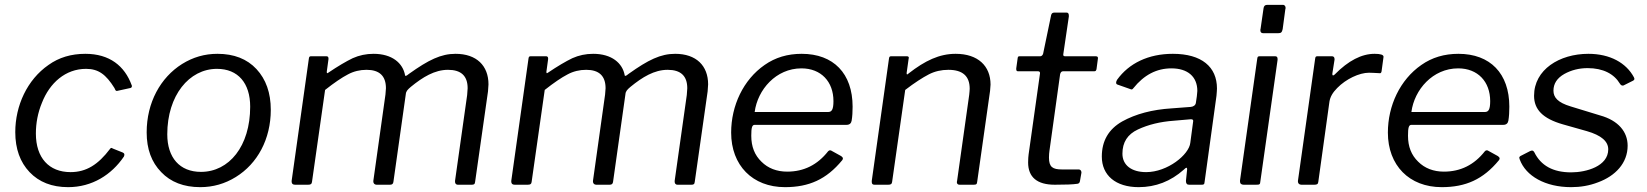

<svg xmlns="http://www.w3.org/2000/svg" viewBox="-20 -762 6795 792"><path d="M332 -540C274 -540 223 -525 180 -494C92 -433 43 -326 43 -217C43 -148 63 -93 102 -52C141 -11 194 10 261 10C360 10 440 -41 491 -116C492 -119 493 -121 493 -123C493 -126 493 -130 486 -133L446 -149C439 -153 438 -153 434 -148C385 -83 336 -52 271 -52C182 -52 128 -111 128 -211C128 -254 136 -297 153 -338C185 -420 250 -478 335 -478C386 -478 417 -455 452 -399C455 -392 457 -387 461 -387H463L518 -399C522 -400 524 -403 524 -406C524 -408 524 -410 523 -411C494 -490 432 -540 332 -540Z M806 10C859 10 908 -4 953 -32C1042 -87 1097 -188 1097 -309C1097 -379 1077 -435 1038 -477C999 -519 945 -540 877 -540C824 -540 776 -526 731 -498C642 -442 585 -339 585 -216C585 -147 605 -93 645 -52C684 -11 738 10 806 10ZM809 -53C721 -53 670 -112 670 -208C670 -368 760 -478 875 -478C962 -478 1012 -419 1012 -322C1012 -159 925 -53 809 -53Z M1251 0C1262 0 1266 -3 1267 -12L1321 -391C1359 -421 1390 -442 1415 -455C1439 -468 1465 -474 1492 -474C1545 -474 1572 -449 1572 -398C1572 -393 1571 -384 1570 -372L1520 -16C1520 -15 1520 -14 1520 -13C1520 -6 1525 0 1533 0H1589C1598 0 1602 -4 1603 -13L1654 -374C1655 -386 1662 -393 1675 -404C1724 -444 1773 -474 1828 -474C1882 -474 1909 -449 1909 -398C1909 -393 1908 -383 1907 -370L1857 -16C1857 -15 1857 -14 1857 -13C1857 -6 1860 0 1869 0H1926C1935 0 1939 -2 1940 -13L1993 -385C1994 -398 1995 -408 1995 -414C1995 -491 1946 -540 1859 -540C1799 -540 1748 -515 1668 -458C1661 -452 1656 -449 1653 -449C1652 -449 1651 -450 1651 -451C1642 -502 1597 -540 1521 -540C1490 -540 1462 -534 1435 -522C1408 -509 1374 -489 1334 -462C1332 -461 1331 -460 1330 -460C1329 -460 1328 -461 1328 -464C1328 -465 1328 -466 1328 -467L1335 -518C1335 -519 1335 -520 1335 -521C1335 -527 1332 -530 1326 -530H1264C1257 -530 1255 -528 1254 -520L1183 -16C1183 -15 1183 -14 1183 -13C1183 -4 1188 0 1197 0Z M2157 0C2168 0 2172 -3 2173 -12L2227 -391C2265 -421 2296 -442 2321 -455C2345 -468 2371 -474 2398 -474C2451 -474 2478 -449 2478 -398C2478 -393 2477 -384 2476 -372L2426 -16C2426 -15 2426 -14 2426 -13C2426 -6 2431 0 2439 0H2495C2504 0 2508 -4 2509 -13L2560 -374C2561 -386 2568 -393 2581 -404C2630 -444 2679 -474 2734 -474C2788 -474 2815 -449 2815 -398C2815 -393 2814 -383 2813 -370L2763 -16C2763 -15 2763 -14 2763 -13C2763 -6 2766 0 2775 0H2832C2841 0 2845 -2 2846 -13L2899 -385C2900 -398 2901 -408 2901 -414C2901 -491 2852 -540 2765 -540C2705 -540 2654 -515 2574 -458C2567 -452 2562 -449 2559 -449C2558 -449 2557 -450 2557 -451C2548 -502 2503 -540 2427 -540C2396 -540 2368 -534 2341 -522C2314 -509 2280 -489 2240 -462C2238 -461 2237 -460 2236 -460C2235 -460 2234 -461 2234 -464C2234 -465 2234 -466 2234 -467L2241 -518C2241 -519 2241 -520 2241 -521C2241 -527 2238 -530 2232 -530H2170C2163 -530 2161 -528 2160 -520L2089 -16C2089 -15 2089 -14 2089 -13C2089 -4 2094 0 2103 0Z M3218 10C3317 10 3389 -22 3454 -101C3456 -104 3457 -106 3457 -108C3457 -112 3454 -115 3450 -118L3412 -139C3409 -141 3407 -142 3404 -142C3401 -142 3399 -141 3396 -138C3352 -82 3296 -54 3227 -54C3184 -54 3148 -68 3121 -95C3093 -122 3079 -157 3079 -202C3079 -235 3082 -247 3093 -247H3472C3484 -247 3491 -253 3493 -264C3496 -282 3497 -301 3497 -322C3497 -459 3418 -540 3287 -540C3229 -540 3178 -525 3134 -494C3046 -433 2996 -326 2996 -215C2996 -80 3084 10 3218 10ZM3093 -300C3105 -392 3181 -480 3286 -480C3367 -480 3418 -425 3418 -345C3418 -310 3411 -300 3396 -300Z M3644 0C3655 0 3659 -3 3660 -12L3714 -391C3753 -421 3786 -442 3811 -455C3836 -468 3863 -474 3892 -474C3951 -474 3980 -448 3980 -396C3980 -390 3979 -382 3978 -371L3928 -16C3928 -14 3927 -12 3927 -11C3927 -4 3931 0 3938 0H3996C4007 0 4010 -2 4011 -13L4064 -387C4065 -399 4066 -408 4066 -413C4066 -490 4014 -540 3922 -540C3855 -540 3796 -512 3728 -459C3725 -456 3723 -455 3722 -455C3721 -455 3720 -456 3720 -458V-462L3728 -519C3728 -521 3729 -522 3729 -523C3729 -528 3726 -530 3720 -530H3657C3650 -530 3648 -528 3647 -520L3576 -16C3576 -15 3576 -13 3576 -12C3576 -4 3579 0 3587 0Z M4331 0C4374 0 4406 -1 4425 -4C4431 -5 4434 -9 4435 -16L4441 -50C4441 -57 4437 -63 4430 -63H4361C4322 -63 4307 -73 4307 -112C4307 -123 4308 -133 4309 -140L4353 -456C4355 -464 4359 -468 4365 -468H4492C4500 -468 4500 -469 4503 -476L4509 -521C4509 -522 4509 -523 4509 -523C4509 -528 4506 -530 4498 -530H4373C4368 -530 4366 -532 4366 -536V-538L4389 -694C4389 -695 4389 -696 4389 -697C4389 -706 4386 -710 4380 -710H4329C4322 -710 4318 -707 4316 -700L4283 -541C4282 -536 4277 -530 4272 -530H4187C4180 -530 4179 -528 4178 -523L4172 -480C4172 -479 4172 -478 4172 -477C4172 -471 4174 -468 4179 -468H4261C4267 -468 4270 -466 4270 -461V-459L4223 -125C4222 -117 4221 -106 4221 -92C4221 -31 4258 0 4331 0Z M4863 -62C4868 -67 4872 -70 4874 -70C4876 -70 4877 -68 4877 -64L4872 -16C4872 -5 4876 0 4885 0H4935C4946 0 4948 -1 4949 -12L4998 -367C4999 -380 5000 -390 5000 -397C5000 -486 4937 -540 4818 -540C4717 -540 4637 -501 4588 -433C4585 -428 4584 -424 4584 -421C4584 -417 4586 -414 4590 -413L4641 -395C4644 -394 4646 -393 4648 -393C4649 -393 4651 -393 4655 -398C4699 -453 4751 -480 4812 -480C4879 -480 4919 -446 4919 -387C4919 -383 4918 -376 4917 -365L4913 -338C4912 -329 4904 -322 4892 -321L4813 -315C4733 -310 4665 -292 4609 -261C4553 -229 4525 -181 4525 -116C4525 -39 4582 10 4677 10C4747 10 4809 -14 4863 -62ZM4890 -173C4885 -124 4796 -52 4708 -52C4647 -52 4610 -81 4610 -128C4610 -175 4631 -208 4674 -228C4717 -248 4766 -260 4822 -264L4891 -270C4892 -270 4893 -270 4893 -270C4899 -270 4902 -268 4902 -263Z M5282 -724C5283 -726 5283 -728 5283 -730C5283 -735 5280 -742 5272 -742H5207C5198 -742 5193 -737 5192 -727L5180 -644C5179 -641 5179 -639 5179 -637C5179 -629 5183 -625 5191 -625H5252C5265 -625 5268 -629 5271 -642ZM5250 -515C5250 -516 5250 -518 5250 -519C5250 -526 5247 -530 5240 -530H5177C5169 -530 5167 -528 5166 -519L5095 -17C5095 -16 5095 -15 5095 -14C5095 -5 5100 0 5110 0H5161C5176 0 5178 -1 5179 -14Z M5402 0C5413 0 5417 -3 5418 -12L5464 -343C5467 -362 5477 -380 5496 -399C5532 -436 5587 -462 5627 -462C5638 -462 5653 -461 5672 -460C5672 -460 5673 -460 5673 -460C5676 -460 5678 -463 5679 -468L5687 -527C5687 -527 5687 -527 5687 -528C5687 -536 5675 -540 5650 -540C5597 -540 5542 -512 5486 -455C5483 -452 5481 -451 5479 -451C5477 -451 5476 -452 5476 -455V-459L5485 -516C5485 -517 5485 -517 5485 -518C5485 -526 5481 -530 5474 -530H5415C5408 -530 5406 -528 5405 -520L5334 -16C5334 -15 5334 -14 5334 -13C5334 -6 5339 0 5348 0Z M5927 10C6026 10 6098 -22 6163 -101C6165 -104 6166 -106 6166 -108C6166 -112 6163 -115 6159 -118L6121 -139C6118 -141 6116 -142 6113 -142C6110 -142 6108 -141 6105 -138C6061 -82 6005 -54 5936 -54C5893 -54 5857 -68 5830 -95C5802 -122 5788 -157 5788 -202C5788 -235 5791 -247 5802 -247H6181C6193 -247 6200 -253 6202 -264C6205 -282 6206 -301 6206 -322C6206 -459 6127 -540 5996 -540C5938 -540 5887 -525 5843 -494C5755 -433 5705 -326 5705 -215C5705 -80 5793 10 5927 10ZM5802 -300C5814 -392 5890 -480 5995 -480C6076 -480 6127 -425 6127 -345C6127 -310 6120 -300 6105 -300Z M6461 10C6499 10 6536 4 6572 -10C6643 -36 6694 -89 6694 -161C6694 -218 6656 -265 6580 -286L6459 -323C6406 -339 6388 -360 6388 -388C6388 -417 6403 -440 6433 -457C6462 -473 6494 -481 6529 -481C6593 -481 6638 -457 6662 -417C6665 -412 6669 -409 6673 -409C6675 -409 6677 -409 6678 -410L6716 -429C6720 -431 6722 -434 6722 -437C6722 -438 6721 -440 6720 -443C6688 -503 6621 -540 6532 -540C6413 -540 6308 -475 6308 -367C6308 -311 6343 -273 6427 -249L6526 -221C6585 -204 6614 -179 6614 -146C6614 -76 6523 -51 6461 -51C6386 -51 6336 -79 6309 -134C6306 -139 6303 -141 6299 -141C6298 -141 6296 -140 6292 -139L6253 -119C6249 -117 6247 -114 6247 -111C6247 -110 6248 -108 6249 -104C6274 -36 6354 10 6461 10Z"/></svg>

Font: Libre Franklin
Style: Italic
Weight: 400
Italic angle: -8°
Designer: Pablo Impallari, Rodrigo Fuenzalida
Foundry: Impallari Type
Version: Version 1.002; ttfautohint (v1.5)